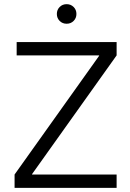

<svg xmlns="http://www.w3.org/2000/svg" viewBox="-20 -902 625 922"><path d="M50 -64 456 -634V-636H60V-700H540V-636L134 -66V-64H540V0H50ZM300 -788Q280 -788 266.5 -801.5Q253 -815 253 -835Q253 -855 266.5 -868.5Q280 -882 300 -882Q320 -882 333.5 -868.5Q347 -855 347 -835Q347 -815 333.5 -801.5Q320 -788 300 -788Z"/></svg>

Font: PT Root UI
Style: Regular
Weight: 400
Designer: Vitaly Kuzmin
Foundry: ParaType Ltd.
Version: Version 2.001G